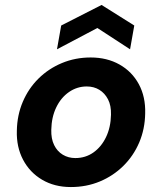

<svg xmlns="http://www.w3.org/2000/svg" viewBox="-20 -743 654 775"><path d="M266 12Q200 12 150 -17.5Q100 -47 73 -98.5Q46 -150 48 -215Q49 -278 72 -332Q95 -386 135.5 -426Q176 -466 230 -488.5Q284 -511 346 -511Q412 -511 462.5 -482.5Q513 -454 540.5 -403Q568 -352 566 -285Q565 -222 542 -168Q519 -114 478 -73.5Q437 -33 383 -10.5Q329 12 266 12ZM284 -105Q325 -105 357 -127.5Q389 -150 408 -189.5Q427 -229 428 -280Q429 -317 416 -342Q403 -367 381 -380.5Q359 -394 330 -394Q291 -394 258.5 -371.5Q226 -349 207 -309.5Q188 -270 187 -219Q186 -183 198.5 -157.5Q211 -132 233.5 -118.5Q256 -105 284 -105ZM210 -544 227 -640 390 -723 522 -640 505 -544 373 -630Z"/></svg>

Font: DM Sans 20pt
Style: Bold Italic
Weight: 700
Italic angle: -10°
Version: Version 4.004;gftools[0.9.30]